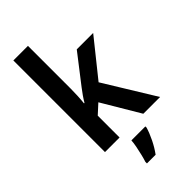

<svg xmlns="http://www.w3.org/2000/svg" viewBox="-297 -833 1126 1126"><g transform="rotate(-45 266.0 -269.5)"><path d="M192 -404Q192 -378 190.5 -346.5Q189 -315 186 -289H190Q199 -305 215 -328Q231 -351 243 -366L380 -543H516L334 -316L528 0H389L250 -234L192 -181V0H71V-760H192ZM345 71Q335 105 315 146Q295 187 270 221H198V208Q204 190 210.5 163.5Q217 137 222.5 109Q228 81 229 61H345Z"/></g></svg>

Font: Noto Sans Hebrew SemiCondensed SemiBold
Style: Regular
Weight: 600
Width: 4
Designer: Monotype Design Team
Foundry: Monotype Imaging Inc.
Version: Version 2.004; ttfautohint (v1.8.4.7-5d5b)